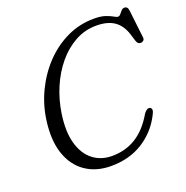

<svg xmlns="http://www.w3.org/2000/svg" viewBox="-130 -833 935 967"><g transform="rotate(-20 338.0 -350.0)"><path d="M588 -194.5Q604.5 -186.5 587.5 -156Q548 -78 475.2 -32.2Q402.5 13.5 304.5 13.5Q224.5 13.5 167.8 -25.8Q111 -65 86.2 -139.2Q61.5 -213.5 76.5 -318Q87.5 -396 122 -467.2Q156.5 -538.5 209.5 -594Q262.5 -649.5 330.2 -681.8Q398 -714 475.5 -714Q512.5 -714 535.8 -706Q559 -698 572.8 -689.8Q586.5 -681.5 593.5 -681.5Q601.5 -681.5 608 -689.5Q614.5 -697.5 621.5 -705.5Q628.5 -713.5 638.5 -713.5Q656 -713.5 658.5 -691L676 -539.5Q677 -530 670.8 -524.2Q664.5 -518.5 656 -518.5Q641 -518.5 635 -535L622 -576.5Q606 -627.5 570.2 -652.2Q534.5 -677 474 -677Q413 -677 360.2 -648Q307.5 -619 266 -569Q224.5 -519 197.2 -455Q170 -391 159.5 -321Q145.5 -227 163.8 -162.8Q182 -98.5 224.8 -65.5Q267.5 -32.5 326.5 -32.5Q398.5 -32.5 455.2 -67.8Q512 -103 555 -177.5Q573 -201 588 -194.5Z"/></g></svg>

Font: Fraunces 9pt Soft Light
Style: Italic
Weight: 300
Italic angle: -16°
Version: Version 1.000;[0bf87f6ff]